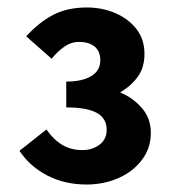

<svg xmlns="http://www.w3.org/2000/svg" viewBox="-20 -908 468 513"><path d="M211 -415Q154 -415 107.5 -438.5Q61 -462 32 -505L104 -562Q124 -534 147 -520.5Q170 -507 200 -507Q227 -507 246 -521.5Q265 -536 265 -561Q265 -592 238.5 -606.5Q212 -621 157 -621V-690Q199 -690 223.5 -704.5Q248 -719 248 -747Q248 -771 233 -783.5Q218 -796 191 -796Q170 -796 151.5 -783Q133 -770 118 -751L50 -811Q86 -850 123.5 -869Q161 -888 212 -888Q253 -888 288 -873Q323 -858 344.5 -830.5Q366 -803 366 -764Q366 -728 348.5 -703.5Q331 -679 301 -661Q335 -647 359 -619.5Q383 -592 383 -553Q383 -512 359 -480.5Q335 -449 296 -432Q257 -415 211 -415Z"/></svg>

Font: Noto Sans KR Thin ExtraBold
Style: Regular
Weight: 800
Version: Version 2.004-H2;hotconv 1.0.118;makeotfexe 2.5.65603